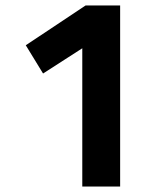

<svg xmlns="http://www.w3.org/2000/svg" viewBox="-20 -680 600 700"><path d="M280 0V-504L137 -412L74 -515L292 -660H418V0Z"/></svg>

Font: Titillium Web SemiBold
Style: Regular
Weight: 600
Designer: Mohamed Gaber, Accademia di Belle Arti di Urbino
Foundry: Kief Type Foundry, Accademia di Belle Arti di Urbino
Version: Version 3.000; ttfautohint (v1.8.4)